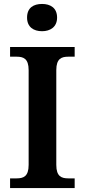

<svg xmlns="http://www.w3.org/2000/svg" viewBox="-20 -952 430 972"><path d="M193 -794C234 -794 269 -815 269 -863C269 -913 234 -932 193 -932C150 -932 117 -913 117 -863C117 -815 150 -794 193 -794ZM31 0H358V-49H326C292 -49 265 -58 265 -117V-597C265 -656 292 -665 326 -665H358V-714H31V-665H64C98 -665 125 -656 125 -597V-117C125 -58 98 -49 64 -49H31Z"/></svg>

Font: Noto Serif Oriya SemiBold
Style: Regular
Weight: 600
Designer: David Williams
Foundry: Google LLC, David Williams
Version: Version 1.051